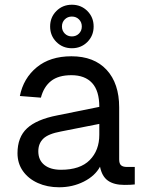

<svg xmlns="http://www.w3.org/2000/svg" viewBox="-20 -780 640 812"><path d="M230 12Q180 12 140 -6Q100 -24 77 -56.5Q54 -89 54 -132Q54 -200 94.5 -237.5Q135 -275 222 -292L400 -328Q400 -396 369.5 -429Q339 -462 282 -462Q227 -462 196 -437.5Q165 -413 153 -367L64 -374Q79 -449 135.5 -495.5Q192 -542 282 -542Q378 -542 431 -484.5Q484 -427 484 -326V-106Q484 -88 492 -81Q500 -74 516 -74H550V0Q534 2 506 2Q462 2 436.5 -16Q411 -34 403 -75Q382 -36 334.5 -12Q287 12 230 12ZM238 -62Q319 -62 359.5 -103Q400 -144 400 -210V-256L238 -224Q184 -214 163 -193.5Q142 -173 142 -140Q142 -103 167.5 -82.5Q193 -62 238 -62ZM284 -576Q245 -576 218.5 -602.5Q192 -629 192 -668Q192 -707 218.5 -733.5Q245 -760 284 -760Q323 -760 349.5 -733.5Q376 -707 376 -668Q376 -629 349.5 -602.5Q323 -576 284 -576ZM284 -626Q302 -626 314 -638Q326 -650 326 -668Q326 -686 314 -698Q302 -710 284 -710Q266 -710 254 -698Q242 -686 242 -668Q242 -650 254 -638Q266 -626 284 -626Z"/></svg>

Font: Geist Mono
Style: Regular
Weight: 400
Monospace: yes
Designer: Basement.studio, Andrés Briganti, Mateo Zaragoza
Foundry: Basement.studio, Vercel, Andrés Briganti, Guido Ferreyra, Mateo Zaragoza
Version: Version 1.500; ttfautohint (v1.8.4.7-5d5b)